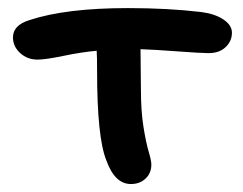

<svg xmlns="http://www.w3.org/2000/svg" viewBox="-20 -526 603 477"><path d="M305.2 -68.8Q265.1 -68.8 244.1 -127.9Q221.2 -184.1 221.2 -350.1Q221.2 -384.8 220.2 -399.9Q182.6 -396.5 137.7 -387.2Q92.8 -377.9 73.2 -377.9Q47.9 -377.9 30 -394.3Q12.2 -410.6 12.2 -433.1Q12.2 -463.4 53.2 -476.1Q143.6 -505.9 297.9 -505.9Q397.5 -505.9 480 -496.1Q514.2 -491.7 535.2 -477.5Q556.2 -463.4 556.2 -444.8Q556.2 -423.8 540.5 -408.9Q524.9 -394 498 -394Q479.5 -394 420.7 -398.4Q361.8 -402.8 329.1 -403.8Q329.1 -386.7 329.6 -352.5Q330.1 -318.4 330.1 -303.2Q330.1 -250.5 336.4 -210.9Q342.8 -171.4 349.4 -149.2Q356 -127 356 -117.2Q356 -95.7 341.6 -82.3Q327.1 -68.8 305.2 -68.8Z"/></svg>

Font: Shantell Sans Irregular Bouncy
Style: Regular
Weight: 500
Designer: Stephen Nixon, Anya Danilova, Shantell Martin
Foundry: Arrow Type
Version: Version 1.006;[9816181b4]